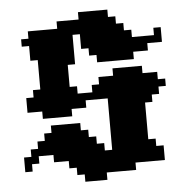

<svg xmlns="http://www.w3.org/2000/svg" viewBox="-56 -840 898 930"><g transform="rotate(-5 393.0 -375.5)"><path d="M178.6 -107.1V-71.4H250V-35.7H285.7V0H321.4V35.7H428.6V0H571.4V-35.7H714.3V-107.1H678.6V-142.9H642.9V-321.4H678.6V-357.1H714.3V-392.9H750V-428.6H714.3V-464.3H642.9V-500H500V-464.3H428.6V-428.6H392.9V-392.9H321.4V-428.6H285.7V-535.7H321.4V-678.6H357.1V-607.1H392.9V-571.4H428.6V-535.7H607.1V-571.4H678.6V-607.1H750V-678.6H714.3V-642.9H607.1V-678.6H571.4V-714.3H535.7V-750H500V-785.7H357.1V-750H250V-714.3H107.1V-678.6H71.4V-642.9H107.1V-571.4H142.9V-428.6H107.1V-392.9H71.4V-321.4H142.9V-285.7H285.7V-321.4H357.1V-357.1H464.3V-107.1H428.6V-142.9H392.9V-178.6H357.1V-214.3H321.4V-250H178.6V-214.3H142.9V-178.6H107.1V-142.9H71.4V-107.1H35.7V-35.7H71.4V-71.4H107.1V-107.1Z"/></g></svg>

Font: Gossip High Pixel
Style: Regular
Weight: 500
Width: 7
Designer: Deborah Khodanovich
Version: Version 1.001;Glyphs 3.3.1 (3343)